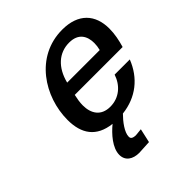

<svg xmlns="http://www.w3.org/2000/svg" viewBox="-199 -642 984 984"><g transform="rotate(-45 293.0 -150.0)"><path d="M103 -166C103 -66 147 -1 252 11C212 44 164 97 164 148C164 191 198 213 244 213L318 209L335 133L295 137C270 136 264 128 264 116C264 84 298 40 327 11C433 -1 510 -63 548 -160H438C419 -102 372 -59 306 -59C240 -59 211 -104 211 -164C211 -185 215 -209 220 -231H567C578 -268 586 -307 586 -346C586 -447 528 -513 411 -513C216 -513 103 -334 103 -166ZM237 -303C259 -391 315 -441 389 -441C457 -441 479 -397 479 -348C479 -334 477 -318 473 -303Z"/></g></svg>

Font: Perun Medium Italic
Style: Regular
Weight: 500
Italic angle: -12°
Foundry: Copyright (c) Stefan Peev, Context Ltd, 2016
Version: Version 1.026